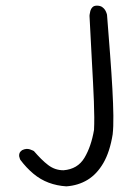

<svg xmlns="http://www.w3.org/2000/svg" viewBox="-20 -665 469 680"><path d="M215 -5Q182 -7 152.5 -18Q123 -29 98 -50Q73 -71 52 -99Q52 -99 50.5 -102.5Q49 -106 48 -111Q47 -116 49 -122Q51 -128 58 -133Q66 -137 73 -137.5Q80 -138 86 -136Q92 -134 96 -132Q100 -130 100 -130Q113 -115 125.5 -102.5Q138 -90 150.5 -80.5Q163 -71 176.5 -66.5Q190 -62 205 -62Q255 -66 279 -106Q303 -146 313 -205Q315 -244 312.5 -306.5Q310 -369 305.5 -447Q301 -525 297 -609Q297 -609 297.5 -614Q298 -619 300 -626.5Q302 -634 307.5 -639.5Q313 -645 323 -645Q335 -645 342 -640Q349 -635 352.5 -629Q356 -623 357.5 -618Q359 -613 359 -613Q365 -537 370 -471Q375 -405 378 -350.5Q381 -296 381.5 -255.5Q382 -215 379 -189Q369 -127 346 -87.5Q323 -48 290 -28Q257 -8 215 -5Z"/></svg>

Font: Sour Gummy Black ExtraLight
Style: Regular
Weight: 250
Version: Version 1.000